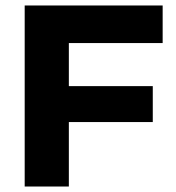

<svg xmlns="http://www.w3.org/2000/svg" viewBox="-20 -680 643 700"><path d="M70 0V-660H573V-523H231V-366H537V-235H231V0Z"/></svg>

Font: Bricolage Grotesque 10pt ExtraBold
Style: Regular
Weight: 800
Designer: Mathieu Triay
Foundry: Atelier Triay
Version: Version 1.000; ttfautohint (v1.8.4.7-5d5b);gftools[0.9.32]